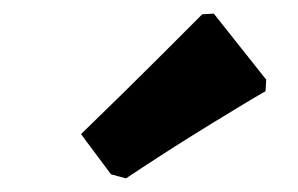

<svg xmlns="http://www.w3.org/2000/svg" viewBox="-20 -783 438 282"><path d="M143 -527 99 -586Q165 -650 213.5 -698.5Q262 -747 277 -762L294 -763L371 -666L370 -649Q352 -639 290 -601Q228 -563 165 -521Z"/></svg>

Font: Alegreya SC Black
Style: Regular
Weight: 900
Designer: Juan Pablo del Peral
Foundry: Huerta Tipografica
Version: Version 2.007; ttfautohint (v1.6)